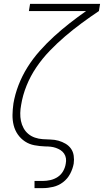

<svg xmlns="http://www.w3.org/2000/svg" viewBox="-20 -755 540 990"><path d="M158 215V178H201Q220 178 240 173.5Q260 169 277.5 157.5Q295 146 305.5 127.5Q316 109 319 89Q322 75 320 61.5Q318 48 310.5 37Q303 26 292 19Q281 12 268 7.5Q255 3 241.5 1.5Q228 0 214 0H213Q185 -1 158 -6Q131 -11 109 -25.5Q87 -40 72 -61.5Q57 -83 50.5 -109Q44 -135 44.5 -163Q45 -191 49 -219Q49 -219 49 -219Q49 -219 49 -219V-220Q57 -268 75.5 -316Q94 -364 121.5 -408Q149 -452 184.5 -492Q220 -532 259 -567.5Q298 -603 339.5 -635.5Q381 -668 424 -698H129L135 -735H496L490 -698Q445 -668 401 -635.5Q357 -603 315.5 -567.5Q274 -532 236 -492.5Q198 -453 167.5 -408Q137 -363 117 -313.5Q97 -264 89 -214Q85 -193 84.5 -172Q84 -151 88 -131.5Q92 -112 101.5 -94.5Q111 -77 126 -64.5Q141 -52 160 -45.5Q179 -39 199.5 -37.5Q220 -36 241 -35.5Q262 -35 281.5 -29.5Q301 -24 318 -14Q335 -4 346 11.5Q357 27 360 47.5Q363 68 360 89Q355 116 341.5 141.5Q328 167 305 184.5Q282 202 254.5 208.5Q227 215 201 215Z"/></svg>

Font: Iosevka SS04 Extralight
Style: Italic
Weight: 200
Italic angle: -9°
Monospace: yes
Designer: Belleve Invis
Foundry: Belleve Invis
Version: Version 19.0.0; ttfautohint (v1.8.4)